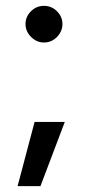

<svg xmlns="http://www.w3.org/2000/svg" viewBox="-20 -520 312 655"><path d="M67 -438Q67 -463 85.5 -481.5Q104 -500 130 -500Q156 -500 174.5 -481.5Q193 -463 193 -438Q193 -413 174.5 -394Q156 -375 130 -375Q105 -375 86 -394Q67 -413 67 -438ZM98 -104H201L118 115H40Z"/></svg>

Font: Oak Sans Medium
Style: Regular
Weight: 500
Designer: Erik Kennedy, Walven
Foundry: Erik Kennedy, Walven
Version: Version 1.000